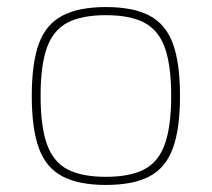

<svg xmlns="http://www.w3.org/2000/svg" viewBox="-20 -512 600 544"><path d="M280 -492Q358 -492 404 -467.5Q450 -443 470 -388Q490 -333 490 -240Q490 -148 470 -92.5Q450 -37 404 -12.5Q358 12 280 12Q203 12 156.5 -12.5Q110 -37 90 -92.5Q70 -148 70 -240Q70 -333 90 -388Q110 -443 156.5 -467.5Q203 -492 280 -492ZM280 -469Q212 -469 171.5 -448Q131 -427 113 -377Q95 -327 95 -240Q95 -154 113 -103.5Q131 -53 171.5 -32Q212 -11 280 -11Q348 -11 388.5 -32Q429 -53 447 -103.5Q465 -154 465 -240Q465 -327 447 -377Q429 -427 388.5 -448Q348 -469 280 -469Z"/></svg>

Font: Exo 2 Thin
Style: Regular
Weight: 250
Designer: Natanael Gama
Foundry: Natanael Gama
Version: Version 2.010